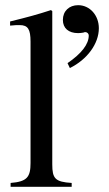

<svg xmlns="http://www.w3.org/2000/svg" viewBox="-20 -722 421 742"><path d="M250 -459C317 -492 362 -553 362 -613C362 -663 327 -702 282 -702C247 -702 223 -679 223 -645C223 -613 245 -594 282 -594C289 -594 296 -595 302 -596C307 -598 309 -598 309 -598C317 -598 323 -592 323 -585C323 -551 295 -515 241 -478ZM257 0V-15C193 -19 182 -32 182 -87V-679L177 -683C125 -666 88 -656 19 -639V-623C35 -625 48 -625 56 -625C88 -625 98 -609 98 -561V-92C98 -37 84 -20 21 -15V0Z"/></svg>

Font: XITS Math
Style: Regular
Weight: 400
Designer: MicroPress Inc., with final additions and corrections provided by Coen Hoffman, Elsevier (retired)
Version: Version 1.108